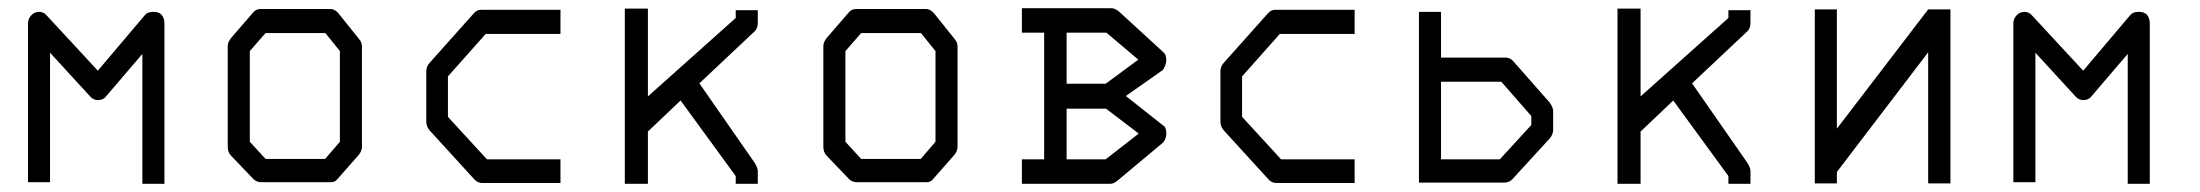

<svg xmlns="http://www.w3.org/2000/svg" viewBox="-20 -499 5386 470"><path d="M102.5 -53H48.5V-441Q48.5 -453 56.5 -461.5Q64.5 -470 75.5 -470Q86.5 -470 93.5 -462L219.5 -326L335.5 -463Q342 -470 355.5 -470Q368 -470 374.5 -464Q382.5 -455.5 382.5 -442V-49H328.5V-367L239.5 -263Q233 -254 219.5 -254Q209 -254 201.5 -262L102.5 -370Z M591.5 -374V-152L630 -110H776L812 -152V-374L776.5 -418H630ZM546.5 -407 601 -470Q607.5 -477 619 -477H788.5Q799 -477 808 -467L858.5 -404Q866 -396 866 -385V-140Q866 -129 857.5 -119L805.5 -60Q800 -53 790 -53H786.5H619Q609 -53 601 -60L545.5 -118Q537.5 -126 537.5 -140V-387Q537.5 -396 546.5 -407Z M1352 -475V-416H1169L1076.5 -312V-213L1172 -109H1352V-51H1161Q1149.5 -51 1142 -59L1031.5 -180Q1023.5 -189.5 1023.5 -201V-324Q1023.5 -336.5 1031.5 -345L1139.5 -466Q1147 -475 1157.5 -475Z M1566 -177V-49H1509.5V-478H1566V-263L1781 -455V-474H1835V-443Q1835 -429.5 1827 -422L1692 -295L1827 -101Q1835 -88.5 1835 -80V-49H1781V-68L1646 -253Z M2049.5 -374V-152L2088 -110H2234L2270 -152V-374L2234.5 -418H2088ZM2004.5 -407 2059 -470Q2065.5 -477 2077 -477H2246.5Q2257 -477 2266 -467L2316.5 -404Q2324 -396 2324 -385V-140Q2324 -129 2315.5 -119L2263.5 -60Q2258 -53 2248 -53H2244.5H2077Q2067 -53 2059 -60L2003.5 -118Q1995.5 -126 1995.5 -140V-387Q1995.5 -396 2004.5 -407Z M2536 -109V-419H2481.5V-479H2700Q2709.5 -479 2720 -470L2828 -371Q2835 -365.5 2835 -351Q2835 -341.5 2827 -328L2736 -264L2827 -192Q2835 -188.5 2835 -172Q2835 -159 2827 -150L2717 -58Q2706.5 -49 2698 -49H2481.5V-109ZM2687.5 -233H2591V-109H2686.5L2767.5 -172ZM2686.5 -294 2766.5 -353 2688.5 -419H2591V-294Z M3296 -475V-416H3113L3020.5 -312V-213L3116 -109H3296V-51H3105Q3093.5 -51 3086 -59L2975.5 -180Q2967.5 -189.5 2967.5 -201V-324Q2967.5 -336.5 2975.5 -345L3083.5 -466Q3091 -475 3101.5 -475Z M3453.5 -52V-470H3507.5V-358H3665.5Q3677 -358 3684.5 -349L3773.5 -248Q3782 -235.5 3782 -227V-181Q3782 -170 3773.5 -160L3681 -59Q3673 -52 3662 -52ZM3507.5 -109H3651.5L3728.5 -193V-215L3655 -299H3507.5Z M3996 -177V-49H3939.5V-478H3996V-263L4211 -455V-474H4265V-443Q4265 -429.5 4257 -422L4122 -295L4257 -101Q4265 -88.5 4265 -80V-49H4211V-68L4076 -253Z M4754.5 -50H4700V-371L4476.5 -78V-50H4422.5V-476H4476.5V-184L4700 -476H4754.5Z M4962.5 -53H4908.5V-441Q4908.5 -453 4916.5 -461.5Q4924.5 -470 4935.5 -470Q4946.5 -470 4953.5 -462L5079.5 -326L5195.5 -463Q5202 -470 5215.5 -470Q5228 -470 5234.5 -464Q5242.5 -455.5 5242.5 -442V-49H5188.5V-367L5099.5 -263Q5093 -254 5079.5 -254Q5069 -254 5061.5 -262L4962.5 -370Z"/></svg>

Font: 3270 Nerd Font Mono SemCond
Style: Regular
Weight: 400
Monospace: yes
Version: Version 3.0.1;Nerd Fonts 3.1.1